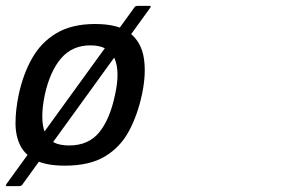

<svg xmlns="http://www.w3.org/2000/svg" viewBox="-26 -560 974 656"><path d="M196 6Q133 6 96.5 -12Q60 -30 43.5 -62.5Q27 -95 27 -139.5Q27 -184 38 -237Q53 -307 84 -361.5Q115 -416 167.5 -447Q220 -478 299 -478Q379 -478 418 -447Q457 -416 465.5 -361.5Q474 -307 459 -237Q444 -167 414.5 -112Q385 -57 332.5 -25.5Q280 6 196 6ZM210 -63Q277 -63 313.5 -108.5Q350 -154 367 -236Q385 -317 365 -361Q345 -405 283 -405Q221 -405 183 -361Q145 -317 127 -236Q110 -153 127 -108Q144 -63 210 -63ZM53 67Q51 71 47.5 73.5Q44 76 40 76H-4Q-6 76 -5.5 73Q-5 70 -2 66L432 -533Q435 -538 438 -539Q441 -540 444 -540H485Q490 -540 489 -537Q488 -534 479 -522Z"/></svg>

Font: Glory Thin Medium
Style: Italic
Weight: 500
Italic angle: -12°
Version: Version 1.011